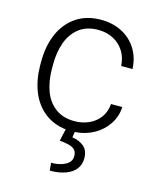

<svg xmlns="http://www.w3.org/2000/svg" viewBox="-113 -616 743 912"><g transform="rotate(15 258.0 -160.5)"><path d="M418.9 -163.6H474.6Q472.2 -116.7 446.8 -78.4Q421.4 -40 379.4 -16.8Q337.4 6.3 287.1 9.3L282.7 36.6Q317.4 41.5 340.3 60.8Q363.3 80.1 363.3 120.1Q363.3 149.4 346.4 171.4Q329.6 193.4 297.1 205.3Q264.6 217.3 219.7 217.3L216.3 179.7Q256.3 179.7 285.4 164.8Q314.5 149.9 314.5 120.6Q314.5 102.1 305.4 91.6Q296.4 81.1 278.3 75.7Q260.3 70.3 229 67.4L242.2 8.3Q180.2 1 136.2 -34.2Q92.3 -69.3 69.8 -125.2Q47.4 -181.2 46.4 -250.5V-274.4Q46.4 -349.6 72.3 -409.4Q98.1 -469.2 148.9 -503.7Q199.7 -538.1 271 -538.1Q327.6 -538.1 372.8 -515.1Q418 -492.2 445.1 -449.5Q472.2 -406.7 474.6 -350.6H418.9Q416.5 -392.6 396.5 -423.6Q376.5 -454.6 343.8 -471.4Q311 -488.3 271 -488.3Q213.4 -488.3 176 -459.2Q138.7 -430.2 121.6 -381.8Q104.5 -333.5 104.5 -274.4V-253.9Q104.5 -194.3 121.6 -146.2Q138.7 -98.1 176.3 -69.1Q213.9 -40 272 -40Q309.6 -40 342 -54.4Q374.5 -68.8 395.3 -96.7Q416 -124.5 418.9 -163.6Z"/></g></svg>

Font: Mardoto Light
Style: Regular
Weight: 400
Designer: Christian Robertson, Vahan Hovhannisyan
Foundry: Google
Version: Version 1.000